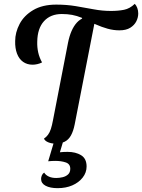

<svg xmlns="http://www.w3.org/2000/svg" viewBox="-20 -727 740 1000"><path d="M150 -390Q121 -390 100 -405Q79 -420 68.5 -448Q58 -476 59 -513Q59 -558 82 -602Q105 -646 153 -674.5Q201 -703 273 -703Q327 -703 375 -695Q423 -687 468 -678.5Q513 -670 558 -670Q596 -670 626 -676Q656 -682 682 -707Q690 -699 695 -685.5Q700 -672 700 -657Q700 -636 690 -616Q680 -596 658.5 -582.5Q637 -569 602 -569Q571 -569 540.5 -577.5Q510 -586 478.5 -600Q447 -614 408 -630L407 -634Q380 -645 355.5 -649.5Q331 -654 302 -654Q243 -654 209 -616.5Q175 -579 174 -510Q173 -481 179 -454Q185 -427 199 -402Q188 -396 174.5 -393Q161 -390 150 -390ZM268 21Q248 21 231 14Q214 7 209 -5Q221 -13 230 -25Q239 -37 245 -55.5Q251 -74 256 -101L334 -503Q348 -574 380.5 -609.5Q413 -645 480 -647L369 -79Q362 -44 349.5 -21.5Q337 1 317 11Q297 21 268 21ZM280 253Q241 253 217.5 240.5Q194 228 194 205Q194 196 198 186.5Q202 177 210 172Q218 185 234 192.5Q250 200 273 200Q289 200 306 196Q323 192 334.5 181.5Q346 171 346 152Q346 127 322.5 119Q299 111 268 111Q258 111 249.5 111.5Q241 112 231 113L268 -11H315L292 66Q300 65 311.5 64.5Q323 64 332 64Q374 64 402.5 81.5Q431 99 431 140Q431 172 410.5 198Q390 224 356.5 238.5Q323 253 280 253Z"/></svg>

Font: Sansita Swashed Light
Style: Regular
Weight: 400
Version: Version 1.003